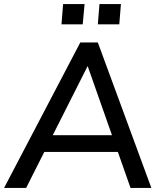

<svg xmlns="http://www.w3.org/2000/svg" viewBox="-29 -920 790 940"><path d="M99 0H-9L364 -712H450L712 0H610L387 -634H419ZM142 -176 186 -258H556L586 -176ZM458 -900H563L555 -801H450ZM280 -900H385L376 -801H272Z"/></svg>

Font: Muli SemiBold
Style: Italic
Weight: 600
Italic angle: -4.541°
Designer: Vernon Adams
Foundry: Vernon Adams
Version: Version 2.100; ttfautohint (v1.8.1.43-b0c9)